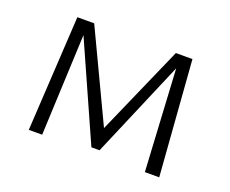

<svg xmlns="http://www.w3.org/2000/svg" viewBox="-84 -597 872 729"><g transform="rotate(20 352.0 -232.5)"><path d="M558 0 535 -411 368 -19H335L161 -409L143 0H89L116 -465H184L355 -104L514 -465H581L616 0Z"/></g></svg>

Font: Ysabeau SC Semilight
Style: Regular
Weight: 300
Designer: Christian Thalmann (Catharsis Fonts)
Version: Version 0.003